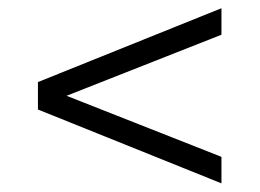

<svg xmlns="http://www.w3.org/2000/svg" viewBox="-20 -577 615 455"><path d="M504.8 -142.5 69.9 -317.5V-382.5L504.8 -557.5V-494.7L95.9 -333.5V-366.5L504.8 -205.3Z"/></svg>

Font: Montserrat Alternates Thin
Style: Regular
Weight: 100
Designer: Julieta Ulanovsky
Foundry: Julieta Ulanovsky
Version: Version 9.000